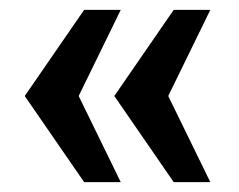

<svg xmlns="http://www.w3.org/2000/svg" viewBox="-20 -531 482 388"><path d="M224 -511H150L30 -337L150 -163H224L139 -337ZM405 -511H331L211 -337L331 -163H405L320 -337Z"/></svg>

Font: Chivo Light
Style: Bold
Weight: 900
Designer: Hector Gatti
Foundry: Omnibus-Type
Version: Version 1.003;PS 001.003;hotconv 1.0.70;makeotf.lib2.5.58329